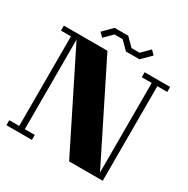

<svg xmlns="http://www.w3.org/2000/svg" viewBox="-208 -1149 1310 1336"><g transform="rotate(30 447.0 -481.5)"><path d="M874 -760H794V0H524L145 -760V-40H225V0H20V-40H100V-760H20V-800H370L749 -40V-760H669V-800H874ZM334 -963 262 -891 293 -860 356 -923H421L484 -860H593L665 -932L634 -963L571 -900H506L443 -963Z"/></g></svg>

Font: Kumar One
Style: Regular
Weight: 400
Designer: Parimal Parmar
Foundry: Indian Type Foundry
Version: Version 1.000;PS 1.000;hotconv 1.0.88;makeotf.lib2.5.647800